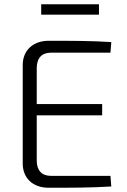

<svg xmlns="http://www.w3.org/2000/svg" viewBox="-20 -883 597 904"><path d="M446 -814V-863H174V-814ZM500 -55H220C177 -55 153 -80 153 -127V-340H461V-393H153V-562C153 -610 177 -635 220 -635H500L504 -685C410 -691 307 -691 209 -691C136 -691 87 -646 87 -577V-113C87 -44 135 1 209 1C307 1 410 1 504 -5Z"/></svg>

Font: SnT
Style: Regular
Weight: 300
Designer: Natanael Gama
Version: Version 1.001;PS 001.001;hotconv 1.0.70;makeotf.lib2.5.58329